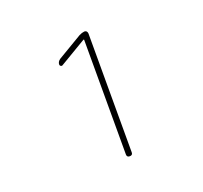

<svg xmlns="http://www.w3.org/2000/svg" viewBox="-85 -828 671 634"><g transform="rotate(-20 250.0 -511.0)"><path d="M164.1 -650.4Q161.1 -648.4 157.7 -650.4Q154.3 -652.3 154.3 -656.2Q154.3 -666 164.1 -672.9L251 -724.6Q260.7 -729.5 269.5 -730.5Q279.3 -730.5 280.3 -719.7V-301.8Q280.3 -292 270 -292Q259.8 -292 259.8 -301.8V-705.1L258.8 -706.1H257.8Z"/></g></svg>

Font: Rounded-X Mgen+ 2m thin
Style: Regular
Weight: 100
Designer: [Source Han Sans]
Ryoko NISHIZUKA  (kana & ideographs); Paul D. Hunt (Latin, Greek & Cyrillic); Wenlong ZHANG  (bopomofo
Version: Version 1.059.20150602